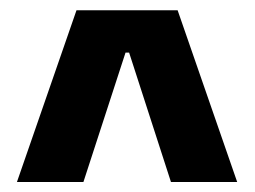

<svg xmlns="http://www.w3.org/2000/svg" viewBox="-20 -659 496 374"><path d="M129 -639H326L442 -304.5H313L231.5 -556.5H224.5L142.5 -304.5H13Z"/></svg>

Font: Anek Latin
Style: Bold
Weight: 700
Designer: Yesha Goshar
Foundry: Ek Type
Version: Version 1.003